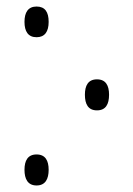

<svg xmlns="http://www.w3.org/2000/svg" viewBox="-20 -559 407 588"><path d="M92 -445C117 -445 129 -462 129 -492C129 -522 118 -539 92 -539C66 -539 55 -521 55 -492C55 -463 66 -445 92 -445ZM277 -221C304 -221 314 -240 314 -269C314 -297 304 -316 277 -316C250 -316 240 -297 240 -269C240 -240 250 -221 277 -221ZM92 9C119 9 129 -11 129 -39C129 -67 119 -86 92 -86C65 -86 55 -67 55 -39C55 -11 65 9 92 9Z"/></svg>

Font: Noto Sans Georgian ExtraCondensed Light
Style: Regular
Weight: 300
Width: 2
Designer: Monotype Design Team, Akaki Razmadze
Foundry: Google LLC
Version: Version 2.005